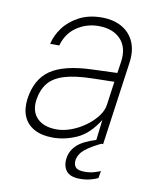

<svg xmlns="http://www.w3.org/2000/svg" viewBox="-79 -589 666 813"><g transform="rotate(10 254.0 -182.5)"><path d="M176 10Q129 10 97 -7.2Q65 -24.5 51 -56.2Q37 -88 42.5 -132Q54.5 -219 112 -258.8Q169.5 -298.5 288.5 -303L398.5 -307L406 -357Q414.5 -419.5 381 -454.2Q347.5 -489 286.5 -489Q235 -489 193 -460.8Q151 -432.5 136 -379H97Q104.5 -415.5 129.8 -449.5Q155 -483.5 196.5 -505.2Q238 -527 293.5 -527Q344 -527 380 -506.5Q416 -486 432.5 -448.2Q449 -410.5 441.5 -358L391.5 0H358.5L370.5 -100Q330 -35.5 279 -12.8Q228 10 176 10ZM186.5 -27Q216 -27 248 -38.8Q280 -50.5 308.2 -70.8Q336.5 -91 355.8 -116Q375 -141 378.5 -167L392.5 -268L301 -266Q225 -264.5 179 -250.5Q133 -236.5 110.2 -208.2Q87.5 -180 80.5 -135Q74 -84 103 -55.5Q132 -27 186.5 -27ZM320.5 162Q277.5 162 261 140.5Q244.5 119 249 86Q253.5 53.5 278.5 29.2Q303.5 5 362 -13L392 -4Q344 18.5 318.2 39Q292.5 59.5 288 88Q286 108 296.2 118.5Q306.5 129 334 129Q357.5 129 376.5 123.2Q395.5 117.5 402 114L397 145Q386 151 365 156.5Q344 162 320.5 162Z"/></g></svg>

Font: Public Sans Thin
Style: Italic
Weight: 100
Italic angle: -8°
Designer: The Public Sans project authors (U.S. Web Design System). Libre Franklin designed by Pablo Impallari and Rodrigo Fuenzal
Version: Version 2.000